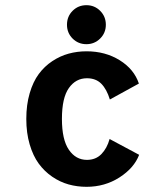

<svg xmlns="http://www.w3.org/2000/svg" viewBox="-20 -710 610 741"><path d="M313.5 -539.5Q282 -539.5 260.2 -561.2Q238.5 -583 238.5 -614.5Q238.5 -646.5 260.2 -668.2Q282 -690 313.5 -690Q345 -690 366.8 -668Q388.5 -646 388.5 -614.5Q388.5 -583 366.5 -561.2Q344.5 -539.5 313.5 -539.5ZM517 -112.5Q497.5 -61.5 441 -25.2Q384.5 11 314 11Q278 11 244.8 1.8Q211.5 -7.5 181.5 -28Q151.5 -48.5 129.5 -78.5Q107.5 -108.5 94.5 -152.8Q81.5 -197 81.5 -251Q81.5 -305.5 94.5 -350Q107.5 -394.5 129.5 -424.2Q151.5 -454 181.8 -474Q212 -494 245 -503Q278 -512 314 -512Q386.5 -512 442 -477.5Q497.5 -443 516 -387.5L404 -326Q392 -365.5 371 -386.8Q350 -408 315.5 -408Q272.5 -408 245.8 -370.2Q219 -332.5 219 -251Q219 -171 245.8 -132Q272.5 -93 315.5 -93Q349.5 -93 371.2 -115.2Q393 -137.5 403 -173.5Z"/></svg>

Font: League Mono Narrow SemiBold
Style: Regular
Weight: 600
Width: 3
Designer: Tyler Finck
Foundry: The League of Moveable Type / Tyler Finck
Version: Version 2.210